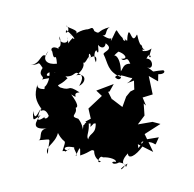

<svg xmlns="http://www.w3.org/2000/svg" viewBox="-188 -1019 1264 1248"><g transform="rotate(20 443.5 -394.5)"><path d="M799 -191 910 -178 818 -268 892 -365 839 -360 755 -312 776 -381 744 -453 763 -445 686 -528 707 -531H669L636 -496L622 -456V-331L501 -445L509 -450L518 -505L426 -426L472 -406L418 -299L455 -242L428 -212L450 -207L519 -233L612 -285C593 -220 668 -292 619 -311C606 -304 597 -283 589 -277C604 -275 631 -356 645 -336L641 -378L542 -409L530 -313L444 -289L471 -191L491 -235C526 -157 479 -158 485 -110C461 -129 480 -158 447 -221C418 -195 436 -191 424 -187C441 -105 446 -172 379 -214C307 -209 378 -243 328 -286C335 -253 353 -245 338 -275C354 -284 343 -306 281 -347C353 -331 272 -355 328 -378C226 -401 282 -367 199 -365C161 -375 191 -368 221 -434C197 -432 248 -431 206 -444C254 -459 249 -482 266 -491C309 -495 321 -475 311 -417C350 -458 324 -512 270 -475C317 -550 278 -572 283 -569C305 -556 298 -654 314 -597C276 -672 333 -615 316 -614C306 -602 353 -669 361 -598C320 -639 332 -688 343 -666C372 -646 324 -722 333 -721C319 -706 391 -680 378 -736C444 -717 384 -682 389 -665C438 -619 451 -568 545 -563C512 -681 456 -694 455 -674C476 -730 515 -756 467 -713C516 -718 558 -690 507 -676C545 -659 527 -715 574 -666C511 -644 561 -592 504 -566C569 -589 553 -525 511 -550C517 -588 606 -572 618 -584C616 -546 562 -510 634 -571C667 -493 646 -518 710 -476L779 -528L714 -632L783 -620L768 -664C807 -676 806 -700 789 -699C698 -657 762 -668 682 -682C734 -673 706 -750 661 -733C665 -787 699 -745 674 -749C663 -851 687 -786 621 -771C597 -844 554 -780 634 -780C564 -805 550 -885 548 -849C540 -791 499 -875 493 -850C496 -793 526 -791 470 -810C513 -797 481 -782 470 -806C398 -837 420 -878 405 -761C392 -808 429 -756 341 -778C376 -782 340 -818 369 -845C291 -792 332 -776 282 -785C255 -817 258 -787 228 -777C175 -747 169 -702 140 -708C148 -709 213 -714 173 -726C199 -762 92 -742 100 -757C145 -735 104 -689 109 -729C187 -701 185 -684 165 -695C118 -599 192 -588 131 -689C168 -647 86 -623 82 -676C132 -597 86 -617 103 -598C58 -605 50 -577 70 -567C112 -493 88 -586 126 -503C73 -475 20 -487 45 -561C43 -549 34 -486 40 -526C2 -536 26 -458 -33 -438C32 -455 -7 -486 48 -445C32 -384 82 -401 71 -376C64 -366 84 -387 137 -409C159 -364 119 -446 135 -447C95 -381 73 -415 100 -434C122 -382 109 -330 96 -330C119 -343 84 -292 149 -198C123 -287 162 -285 132 -332C144 -341 61 -285 53 -333C56 -259 80 -228 131 -193C128 -150 138 -224 192 -166C189 -133 154 -138 176 -160C148 -119 121 -83 127 -195C116 -133 116 -111 85 -161C111 -87 106 -107 140 -154C123 -98 115 -41 207 -85C151 -53 215 -4 178 8C278 -34 236 -44 271 69C230 35 294 -7 286 -82C358 -16 349 -83 354 19C388 0 353 42 394 -15C380 29 317 -15 418 -30C415 -16 464 8 445 19C452 -70 455 -36 472 6C533 -42 522 -60 549 -53C533 -70 591 -48 541 -132C531 -76 549 -6 612 -3C587 29 587 -45 615 -33C655 -51 706 -50 704 -34C663 -29 692 1 725 -38C793 -54 773 9 779 -50C725 21 765 7 768 -39C744 -32 737 -66 759 -113C773 -75 812 -112 833 -190C791 -223 848 -223 837 -219C922 -258 904 -186 912 -280L832 -235L811 -168Z"/></g></svg>

Font: Hussar Lance
Style: Regular
Weight: 700
Foundry: Cannot Into Space Fonts, PlusOne Fonts
Version: Version 2.27